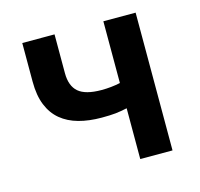

<svg xmlns="http://www.w3.org/2000/svg" viewBox="-79 -576 689 661"><g transform="rotate(-15 265.5 -245.5)"><path d="M343 0V-181Q320 -176 301.5 -174Q283 -172 252 -172Q207 -172 170.5 -182Q134 -192 108 -213.5Q82 -235 68 -269.5Q54 -304 54 -353V-491H169V-353Q169 -307 194 -285.5Q219 -264 276 -264Q311 -264 343 -271V-491H458V0Z"/></g></svg>

Font: Giro Semibold
Style: Regular
Weight: 600
Designer: Paul D. Hunt
Foundry: Adobe Systems Incorporated
Version: Version 1.000;PS 1.0;hotconv 1.0.88;makeotf.lib2.5.647800